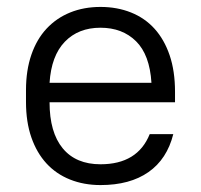

<svg xmlns="http://www.w3.org/2000/svg" viewBox="-20 -527 580 554"><path d="M270 7Q222 7 182 -9Q142 -25 114 -55.5Q86 -86 70.5 -130.5Q55 -175 55 -233V-267Q55 -324 70.5 -369Q86 -414 114.5 -444.5Q143 -475 182.5 -491Q222 -507 270 -507Q318 -507 358 -491Q398 -475 426 -444Q454 -413 469.5 -367.5Q485 -322 485 -262V-232H123Q123 -145 161 -99Q199 -53 270 -53Q377 -53 412 -140H480Q462 -68 408.5 -30.5Q355 7 270 7ZM270 -447Q206 -447 167 -406.5Q128 -366 123 -288H417Q412 -369 372.5 -408Q333 -447 270 -447Z"/></svg>

Font: PT Root UI
Style: Regular
Weight: 400
Designer: Vitaly Kuzmin
Foundry: ParaType Ltd.
Version: Version 2.001G